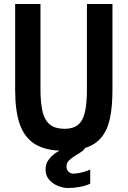

<svg xmlns="http://www.w3.org/2000/svg" viewBox="-20 -745 640 963"><path d="M208.5 107Q208.5 79.5 219.8 62.2Q231 45 247.5 31Q256 23 278.5 10.5Q196.5 7 147.8 -27.2Q99 -61.5 77.5 -127Q56 -192.5 56 -295V-725H183V-300Q183 -225.5 194.2 -182.2Q205.5 -139 231.8 -119Q258 -99 304 -99Q347 -99 371.2 -118.8Q395.5 -138.5 405.8 -181.8Q416 -225 416 -300V-725H544V-295Q544 -209.5 531.5 -151.2Q519 -93 488.8 -56Q458.5 -19 406 -2.5Q403 5.5 391.8 13.8Q380.5 22 364 31.5L353.5 38Q336.5 49.5 325 61Q313.5 72.5 313.5 90Q313.5 106.5 323.8 116.2Q334 126 349.5 126Q365.5 126 391.8 119.5Q418 113 432.5 105V176Q412 186.5 381.5 192.2Q351 198 321.5 198Q297.5 198 271 187.5Q244.5 177 226.5 156.2Q208.5 135.5 208.5 107Z"/></svg>

Font: JuliaMono
Style: Bold
Weight: 700
Monospace: yes
Designer: cormullion
Foundry: corm
Version: Version 0.055; ttfautohint (v1.8.4)